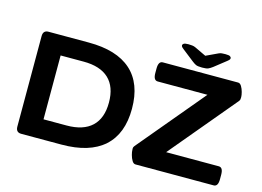

<svg xmlns="http://www.w3.org/2000/svg" viewBox="-110 -1066 1734 1272"><g transform="rotate(15 757.0 -430.0)"><path d="M120 0Q83 0 83 -40V-660Q83 -700 120 -700H396Q588 -700 687 -611.5Q786 -523 786 -350Q786 -178 687 -89Q588 0 396 0ZM238 -131H396Q510 -131 569 -186.5Q628 -242 628 -350Q628 -458 569 -513.5Q510 -569 396 -569H238ZM904 0Q890 0 880 -16.5Q870 -33 864.5 -54Q859 -75 859 -88Q859 -91 858.5 -98.5Q858 -106 866 -116L1245 -569H904Q874 -569 874 -619V-650Q874 -700 904 -700H1420Q1434 -700 1444 -683.5Q1454 -667 1459.5 -646Q1465 -625 1465 -612Q1465 -602 1464 -596.5Q1463 -591 1458 -584L1079 -131H1440Q1470 -131 1470 -81V-50Q1470 0 1440 0ZM1291 -860Q1317 -860 1324 -854Q1331 -848 1331 -843Q1331 -840 1329 -835Q1327 -830 1314 -820L1234 -757Q1218 -745 1205.5 -739.5Q1193 -734 1164 -734Q1133 -734 1120.5 -740Q1108 -746 1093 -758L1014 -820Q1001 -830 999 -835Q997 -840 997 -843Q997 -848 1004.5 -854Q1012 -860 1037 -860Q1050 -860 1063 -858.5Q1076 -857 1086 -852L1164 -815L1245 -853Q1255 -858 1266.5 -859Q1278 -860 1291 -860Z"/></g></svg>

Font: Asap Expanded
Style: Bold
Weight: 700
Width: 7
Designer: Pablo Cosgaya
Foundry: Omnibus-Type
Version: Version 3.001; ttfautohint (v1.8.4.7-5d5b)